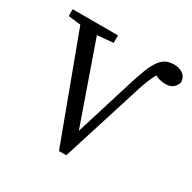

<svg xmlns="http://www.w3.org/2000/svg" viewBox="-154 -839 1002 1001"><g transform="rotate(30 347.5 -338.5)"><path d="M15 -628V-669H288V-624L192 -615L360 -136L465 -475Q484 -537 500 -577.5Q516 -618 533.5 -641.5Q551 -665 571 -674.5Q591 -684 618 -684Q653 -684 674 -667Q695 -650 695 -621Q689 -600 673.5 -586.5Q658 -573 628 -573Q610 -573 594 -577Q578 -581 565 -588Q554 -568 540.5 -535.5Q527 -503 513 -456L367 7H323L90 -619Z"/></g></svg>

Font: Source Serif Pro
Style: Regular
Weight: 400
Designer: Frank Grießhammer
Foundry: Adobe Systems Incorporated
Version: Version 2.000;PS 1.000;hotconv 16.6.51;makeotf.lib2.5.65220